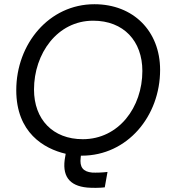

<svg xmlns="http://www.w3.org/2000/svg" viewBox="-20 -729 804 909"><path d="M393 159C415 161 452 161 476 158L489 85C466 88 434 89 416 88C374 84 356 63 362 17L363 8H367C583 8 738 -179 738 -398C738 -582 611 -709 427 -709C212 -709 57 -521 57 -302C57 -101 188 -25 291 -1L289 11C271 103 307 151 393 159ZM372 -70C230 -70 141 -164 141 -305C141 -475 251 -631 421 -631C566 -631 654 -534 654 -393C654 -221 542 -70 372 -70Z"/></svg>

Font: Fixel Display 20240404
Style: Italic
Weight: 400
Italic angle: -10°
Designer: AlfaBravo + MacPaw
Foundry: Kyrylo Tkachov, Marchela Mozhyna, Serhii Makarenko, Maria Weinstein, Zakhar Kryvoshyya
Version: Version 1.211;Glyphs 3.2 (3225)